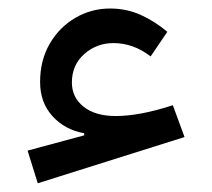

<svg xmlns="http://www.w3.org/2000/svg" viewBox="-20 -418 488 442"><path d="M72.3 -229Q72.3 -279.3 94.5 -317.4Q116.7 -355.5 153.6 -377Q190.4 -398.4 233.4 -398.4Q271 -398.4 303.7 -383.8Q336.4 -369.1 365.2 -344.7L326.7 -288.1Q287.1 -318.8 241.2 -318.8Q202.6 -318.8 174.1 -293.7Q145.5 -268.6 145.5 -228Q145.5 -193.8 172.4 -172.4Q199.2 -150.9 246.6 -150.9Q301.8 -150.9 377.9 -175.8L404.8 -102.5L66.9 3.9L43.5 -71.3L173.8 -106.4V-111.3Q129.4 -119.1 100.8 -150.6Q72.3 -182.1 72.3 -229Z"/></svg>

Font: Estedad-FD Medium
Style: Regular
Weight: 500
Designer: Amin Abedi
Version: Version 7.3